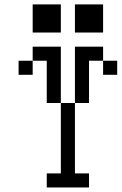

<svg xmlns="http://www.w3.org/2000/svg" viewBox="-20 -832 540 852"><path d="M375 0V-62.5H312.5V-375H250V-62.5H187.5V0ZM500 -500V-562.5H437.5V-500ZM250 -375Q250 -375 250 -625H125V-562.5H62.5V-500H125V-562.5H187.5V-375ZM312.5 -375H375V-562.5H437.5V-625H312.5Q312.5 -625 312.5 -375ZM125 -812.5Q125 -812.5 125 -687.5H250Q250 -687.5 250 -812.5ZM312.5 -812.5Q312.5 -812.5 312.5 -687.5H437.5Q437.5 -687.5 437.5 -812.5Z"/></svg>

Font: BFUnifontExMono
Style: Regular
Weight: 500
Version: Version 15.0.06